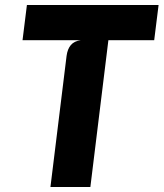

<svg xmlns="http://www.w3.org/2000/svg" viewBox="-20 -747 654 767"><path d="M181.5 0 246 -524Q249.5 -551 263 -567Q276.5 -583 303 -586.5H70L87.5 -727H613.5L596 -586.5H413L341 0Z"/></svg>

Font: Spline Sans Mono
Style: Italic
Weight: 400
Italic angle: -4°
Monospace: yes
Designer: Eben Sorkin, Mirko Velimirovic
Foundry: Sorkin Type
Version: Version 1.004